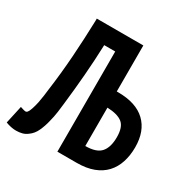

<svg xmlns="http://www.w3.org/2000/svg" viewBox="-170 -791 912 936"><g transform="rotate(30 285.5 -323.0)"><path d="M373 -92Q435 -92 460 -120.5Q485 -149 485 -206Q485 -263 458 -284.5Q431 -306 373 -308ZM6 -100 22 -95Q28 -93 30 -93Q33 -92 35 -92Q42 -92 46 -97Q52 -104 58 -122Q64 -140 69 -163Q73 -185 76 -205.5Q79 -226 80 -238Q94 -340 101 -441.5Q108 -543 111 -645V-658H373V-399H380Q482 -399 534.5 -349Q587 -299 587 -208Q587 -162 574.5 -123.5Q562 -85 536.5 -57.5Q511 -30 471.5 -15Q432 0 377 0H269V-564H207Q204 -477 197 -391Q190 -305 180 -219Q178 -199 174 -169.5Q170 -140 162 -110Q155 -80 142 -51.5Q129 -23 106 -7Q92 4 76 8Q60 12 43 12Q31 12 19.5 10Q8 8 -5 4L-16 0Z"/></g></svg>

Font: Codetta
Style: Bold
Weight: 700
Designer: Ulrich Proeller
Foundry: PROSA GmbH
Version: Version 2.00;September 29, 2018;FontCreator 11.5.0.2427 64-b